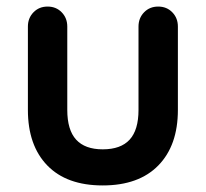

<svg xmlns="http://www.w3.org/2000/svg" viewBox="-20 -555 627 585"><path d="M522 -474V-220Q522 -112 462.5 -51Q403 10 293 10Q183 10 124 -51Q65 -112 65 -220V-474Q65 -500 82 -517.5Q99 -535 125 -535Q151 -535 168 -517.5Q185 -500 185 -474V-220Q185 -159 212 -129.5Q239 -100 293 -100Q348 -100 375 -129.5Q402 -159 402 -220V-474Q402 -500 419 -517.5Q436 -535 462 -535Q488 -535 505 -517.5Q522 -500 522 -474Z"/></svg>

Font: Quicksand
Style: Bold
Weight: 700
Version: Version 3.000